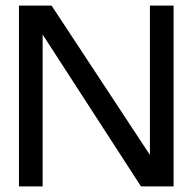

<svg xmlns="http://www.w3.org/2000/svg" viewBox="-20 -669 690 689"><path d="M603 0H486L133 -545V0H48V-649H165L518 -113V-649H603Z"/></svg>

Font: Gamestation Display
Style: Regular
Weight: 400
Designer: Jonas Hecksher
Foundry: Jonas Hecksher, Playtypeª, e-types AS
Version: Version 1.003